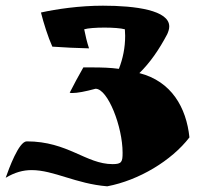

<svg xmlns="http://www.w3.org/2000/svg" viewBox="-55 -543 697 675"><path d="M89 -499C98 -463 114 -412 129 -379C170 -376 216 -374 258 -373C251 -394 245 -419 241 -440C254 -444 283 -446 312 -446C341 -446 370 -444 384 -440C384 -432 385 -425 385 -417C385 -375 377 -337 363 -301C334 -305 303 -306 269 -306H238C221 -276 205 -247 190 -217C193 -216 196 -216 200 -216C217 -216 244 -221 281 -231C324 -231 376 -98 376 -6C376 26 373 34 341 34C247 34 184 -46 39 -46C11 -46 -24 51 -35 82C-3 63 26 55 56 55C134 55 211 103 322 112C433 91 548 22 611 -60C600 -165 548 -257 435 -286C472 -322 504 -368 533 -423C537 -432 540 -441 540 -450C540 -507 422 -523 307 -523C224 -523 143 -511 89 -499Z"/></svg>

Font: Ruslan Display
Style: Regular
Weight: 400
Designer: Denis Masharov, Vladimir Rabdu
Foundry: Denis Masharov, Vladimir Rabdu
Version: Version 1.001